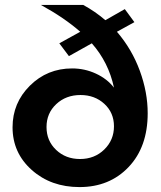

<svg xmlns="http://www.w3.org/2000/svg" viewBox="-20 -750 653 780"><path d="M487 -713 526 -660 455 -621Q516 -550 548 -462.5Q580 -375 580 -290Q580 -153 502.5 -71.5Q425 10 303 10Q187 10 109 -59.5Q31 -129 31 -233Q31 -332 101.5 -402Q172 -472 273 -472Q324 -472 369.5 -451Q415 -430 443 -394Q421 -497 353 -574L260 -522L221 -574L306 -621Q241 -678 146 -730H318Q366 -704 408 -668ZM305 -104Q364 -104 403.5 -142.5Q443 -181 443 -237Q443 -292 404 -328Q365 -364 307 -364Q248 -364 208.5 -327Q169 -290 169 -234Q169 -178 208 -141Q247 -104 305 -104Z"/></svg>

Font: Raleway
Style: Bold
Weight: 700
Designer: Matt McInerney, Pablo Impallari, Rodrigo Fuenzalida
Foundry: Matt McInerney, Pablo Impallari, Rodrigo Fuenzalida
Version: Version 3.000